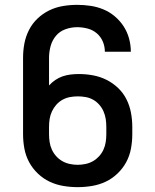

<svg xmlns="http://www.w3.org/2000/svg" viewBox="-20 -763 640 791"><path d="M300 8Q270 8 240.5 3Q211 -2 184.5 -14.5Q158 -27 136 -48Q114 -69 100 -95Q86 -121 80.5 -150.5Q75 -180 75 -210V-525Q75 -555 80.5 -584Q86 -613 99.5 -639.5Q113 -666 134.5 -686.5Q156 -707 182.5 -720Q209 -733 238.5 -738Q268 -743 298 -743Q325 -743 352.5 -739Q380 -735 405.5 -724.5Q431 -714 452.5 -696Q474 -678 489 -655Q504 -632 511.5 -605Q519 -578 519 -550Q519 -550 519 -550Q519 -550 519 -550H412Q412 -550 412 -550Q412 -550 412 -550Q412 -572 403.5 -592Q395 -612 378.5 -626Q362 -640 340.5 -645.5Q319 -651 298 -651Q273 -651 249.5 -642.5Q226 -634 210.5 -615.5Q195 -597 188.5 -573Q182 -549 182 -525V-411Q194 -424 208 -433.5Q222 -443 238 -448.5Q254 -454 271 -456Q288 -458 305 -458Q335 -458 364 -452.5Q393 -447 419 -434Q445 -421 466.5 -400.5Q488 -380 501 -354Q514 -328 519.5 -299Q525 -270 525 -240V-210Q525 -180 519.5 -150.5Q514 -121 500 -95Q486 -69 464 -48Q442 -27 415.5 -14.5Q389 -2 359.5 3Q330 8 300 8ZM300 -84Q316 -84 332.5 -87.5Q349 -91 363 -99Q377 -107 388 -119Q399 -131 406 -146Q413 -161 415.5 -177.5Q418 -194 418 -210V-240Q418 -257 415.5 -273Q413 -289 406.5 -304Q400 -319 389 -331.5Q378 -344 364 -352Q350 -360 333.5 -363Q317 -366 301 -366Q284 -366 268 -363Q252 -360 237.5 -352Q223 -344 212 -331.5Q201 -319 194 -304Q187 -289 184.5 -273Q182 -257 182 -240V-210Q182 -194 184.5 -177.5Q187 -161 194 -146Q201 -131 212 -119Q223 -107 237 -99Q251 -91 267.5 -87.5Q284 -84 300 -84Z"/></svg>

Font: Iosevka SS04 Semibold Extended
Style: Regular
Weight: 600
Width: 7
Monospace: yes
Designer: Belleve Invis
Foundry: Belleve Invis
Version: Version 19.0.0; ttfautohint (v1.8.4)